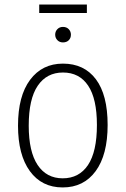

<svg xmlns="http://www.w3.org/2000/svg" viewBox="-20 -811 551 842"><path d="M452 -263Q452 -132 399.5 -60.5Q347 11 255 11Q163 11 111 -60.5Q59 -132 59 -260Q59 -390 112 -461Q165 -532 256 -532Q349 -532 400.5 -463.5Q452 -395 452 -263ZM106 -260Q106 -146 145 -87.5Q184 -29 255 -29Q327 -29 366 -87.5Q405 -146 405 -263Q405 -378 366.5 -435.5Q328 -493 256 -493Q185 -493 145.5 -435Q106 -377 106 -260ZM291 -659Q291 -644 281.5 -634.5Q272 -625 256 -625Q241 -625 231.5 -635Q222 -645 222 -659Q222 -673 231.5 -683Q241 -693 256 -693Q272 -693 281.5 -683Q291 -673 291 -659ZM361 -754H152V-791H361Z"/></svg>

Font: Fira Sans Condensed ExtraLight
Style: Regular
Weight: 275
Width: 3
Designer: Carrois Corporate & Edenspiekermann AG
Foundry: Carrois Corporate GbR & Edenspiekermann AG
Version: Version 4.203